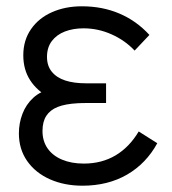

<svg xmlns="http://www.w3.org/2000/svg" viewBox="-20 -575 546 610"><path d="M242 15Q322.7 15 383.6 -20.2Q444.5 -55.5 479.7 -120L420.7 -157.3Q390.8 -107.2 346.9 -81.2Q303 -55.3 246.3 -55.3Q206.8 -55.3 177.2 -67.8Q147.5 -80.2 131.2 -103.5Q115 -126.8 115 -158.7Q115 -188.5 127.2 -207.1Q139.3 -225.7 163.2 -235.2Q187.2 -244.8 226.7 -247Q233 -247.3 239.7 -247.5Q246.3 -247.7 253 -247.7H317V-310.3H253.7Q214.5 -310.3 187.2 -319.3Q159.8 -328.3 144.6 -347.1Q129.3 -365.8 129.3 -394.3Q129.3 -424.2 144.7 -444.6Q160.2 -465 186.4 -475Q212.7 -485 245.3 -485Q291.8 -485 334.6 -465.8Q377.3 -446.7 407.7 -414.3L454.7 -464Q413.8 -508.7 359.7 -531.8Q305.5 -555 240 -555Q187.5 -555 145.2 -536.3Q103 -517.7 78.5 -482.3Q54 -447 54 -399.3Q54 -353.8 75.8 -320.1Q97.5 -286.3 138.7 -264.3L143 -292Q109 -285.7 85.9 -264.5Q62.8 -243.3 51.4 -213.5Q40 -183.7 40 -151.3Q40 -101 66.4 -63.3Q92.8 -25.7 138.8 -5.3Q184.8 15 242 15Z"/></svg>

Font: Hauora
Style: Regular
Weight: 400
Designer: Wayne Shih
Foundry: WCYS
Version: Version 1.001